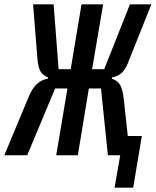

<svg xmlns="http://www.w3.org/2000/svg" viewBox="-63 -718 720 888"><path d="M493 0H436L404 -309H348L297 0H197L249 -309H192L63 0H-43L67 -264Q84 -307 106 -328Q128 -349 158 -354L159 -360Q135 -369 124 -388.5Q113 -408 110 -447L90 -698H185L208 -398H264L314 -698H414L363 -398H419L538 -698H637L534 -440Q520 -401 502 -383Q484 -365 455 -360L454 -354Q480 -346 492 -326Q504 -306 509 -264L528 -89H593L553 150H467Z"/></svg>

Font: IBM Plex Mono Medium
Style: Italic
Weight: 500
Italic angle: -9°
Monospace: yes
Designer: Mike Abbink, Paul van der Laan, Pieter van Rosmalen
Foundry: Bold Monday
Version: Version 2.3